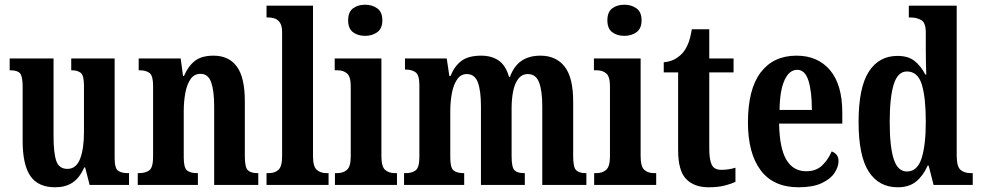

<svg xmlns="http://www.w3.org/2000/svg" viewBox="-20 -784 4158 814"><path d="M214 10Q142 10 109 -37.5Q76 -85 76 -187V-417Q76 -460 65 -473Q54 -486 24 -486H21V-536H207V-208Q207 -136 218.5 -102Q230 -68 266 -68Q303 -68 319.5 -110.5Q336 -153 336 -224V-420Q336 -465 322 -475.5Q308 -486 285 -486H282V-536H466V-114Q466 -70 481 -60Q496 -50 520 -50H527V0H360L341 -74H337Q317 -29 287 -9.5Q257 10 214 10Z M564 0V-50H569Q597 -50 613 -62Q629 -74 629 -119V-421Q629 -463 614 -474.5Q599 -486 572 -486H568V-536H746L756 -462H760Q778 -504 806.5 -526Q835 -548 885 -548Q950 -548 984 -502Q1018 -456 1018 -354V-121Q1018 -74 1031 -62Q1044 -50 1071 -50H1075V0H888V-334Q888 -398 875.5 -434.5Q863 -471 830 -471Q803 -471 787.5 -448Q772 -425 765.5 -389Q759 -353 759 -312V-116Q759 -72 773.5 -61Q788 -50 815 -50H819V0Z M1110 0V-50H1120Q1145 -50 1160.5 -64Q1176 -78 1176 -122V-648Q1176 -675 1166.5 -688.5Q1157 -702 1143.5 -706Q1130 -710 1120 -710H1110V-760H1307V-122Q1307 -78 1323 -64Q1339 -50 1364 -50H1373V0Z M1528 -632Q1497 -632 1476.5 -647.5Q1456 -663 1456 -698Q1456 -733 1476.5 -748.5Q1497 -764 1528 -764Q1558 -764 1579.5 -748.5Q1601 -733 1601 -698Q1601 -663 1579.5 -647.5Q1558 -632 1528 -632ZM1400 0V-50H1409Q1435 -50 1451 -64Q1467 -78 1467 -121V-418Q1467 -459 1451.5 -472.5Q1436 -486 1411 -486H1399V-536H1597V-122Q1597 -78 1612.5 -64Q1628 -50 1654 -50H1663V0Z M1693 0V-50H1700Q1727 -50 1742.5 -62Q1758 -74 1758 -119V-422Q1758 -465 1742.5 -477Q1727 -489 1700 -489H1697V-536H1874L1885 -462H1890Q1907 -504 1936.5 -526Q1966 -548 2020 -548Q2064 -548 2094 -527.5Q2124 -507 2138 -458H2142Q2174 -548 2271 -548Q2337 -548 2373.5 -502Q2410 -456 2410 -354V-121Q2410 -74 2423 -62Q2436 -50 2463 -50H2466V0H2279V-334Q2279 -399 2265.5 -434.5Q2252 -470 2218 -470Q2193 -470 2177.5 -450Q2162 -430 2155.5 -397Q2149 -364 2149 -325V-121Q2149 -74 2161.5 -62Q2174 -50 2201 -50H2205V0H2019V-334Q2019 -399 2006 -434.5Q1993 -470 1959 -470Q1934 -470 1918.5 -448Q1903 -426 1896 -390Q1889 -354 1889 -312V-116Q1889 -72 1903.5 -61Q1918 -50 1945 -50H1948V0Z M2627 -632Q2596 -632 2575.5 -647.5Q2555 -663 2555 -698Q2555 -733 2575.5 -748.5Q2596 -764 2627 -764Q2657 -764 2678.5 -748.5Q2700 -733 2700 -698Q2700 -663 2678.5 -647.5Q2657 -632 2627 -632ZM2499 0V-50H2508Q2534 -50 2550 -64Q2566 -78 2566 -121V-418Q2566 -459 2550.5 -472.5Q2535 -486 2510 -486H2498V-536H2696V-122Q2696 -78 2711.5 -64Q2727 -50 2753 -50H2762V0Z M2984 10Q2923 10 2889 -25Q2855 -60 2855 -147V-477H2794V-520Q2825 -523 2845 -535.5Q2865 -548 2877 -563Q2889 -578 2898 -600.5Q2907 -623 2913 -660H2987V-536H3090V-477H2987V-155Q2987 -107 2997.5 -85.5Q3008 -64 3038 -64Q3070 -64 3098 -73V-13Q3084 -6 3055 2Q3026 10 2984 10Z M3366 10Q3259 10 3205 -62Q3151 -134 3151 -265Q3151 -406 3205 -477Q3259 -548 3357 -548Q3447 -548 3499 -486.5Q3551 -425 3551 -306V-260H3283Q3285 -155 3314 -106.5Q3343 -58 3398 -58Q3440 -58 3465.5 -82.5Q3491 -107 3506 -142Q3518 -138 3526.5 -128Q3535 -118 3535 -101Q3535 -77 3518 -51Q3501 -25 3463.5 -7.5Q3426 10 3366 10ZM3422 -318Q3422 -396 3407.5 -442Q3393 -488 3360 -488Q3326 -488 3306 -444Q3286 -400 3285 -318Z M3786 10Q3706 10 3663 -56.5Q3620 -123 3620 -267Q3620 -412 3663 -479.5Q3706 -547 3785 -547Q3831 -547 3858 -525Q3885 -503 3903 -468H3907Q3906 -491 3905.5 -520Q3905 -549 3905 -578V-646Q3905 -688 3885.5 -699Q3866 -710 3840 -710H3833V-760H4036V-125Q4036 -79 4051.5 -64.5Q4067 -50 4097 -50H4104V0H3938L3917 -82H3913Q3894 -39 3864 -14.5Q3834 10 3786 10ZM3825 -57Q3869 -57 3887 -112.5Q3905 -168 3905 -268Q3905 -371 3888 -426Q3871 -481 3825 -481Q3786 -481 3769 -426Q3752 -371 3752 -267Q3752 -162 3769 -109.5Q3786 -57 3825 -57Z"/></svg>

Font: Noto Serif Hebrew ExtraCondensed
Style: Bold
Weight: 700
Width: 2
Designer: Monotype Design Team
Foundry: Monotype Imaging Inc.
Version: Version 2.004; ttfautohint (v1.8.4.7-5d5b)